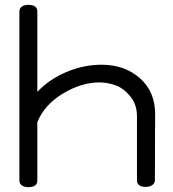

<svg xmlns="http://www.w3.org/2000/svg" viewBox="-20 -771 713 792"><path d="M60 -26V-724Q60 -737 70.5 -744Q81 -751 96 -751Q134 -751 134 -724V-392Q183 -444 254 -474Q325 -504 399 -504Q494 -504 557 -448.5Q620 -393 620 -300Q620 -291 619.5 -208.5Q619 -126 619 -28Q619 -15 608 -7.5Q597 0 582 0Q545 0 545 -28V-291Q545 -340 517.5 -373.5Q490 -407 457 -419Q424 -431 390 -431Q316 -431 239.5 -385Q163 -339 134 -267V-26Q134 1 96 1Q81 1 70.5 -6Q60 -13 60 -26Z"/></svg>

Font: Happy Monkey
Style: Regular
Weight: 400
Version: Version 1.001